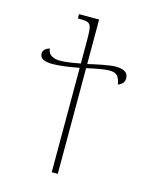

<svg xmlns="http://www.w3.org/2000/svg" viewBox="-109 -786 678 858"><g transform="rotate(15 230.0 -357.0)"><path d="M214 -483Q136 -468 92 -468Q62 -468 47.5 -476Q33 -484 33 -501Q33 -523 63 -532Q64 -511 80 -501Q96 -491 120 -491Q152 -491 214 -503V-610Q214 -650 211 -666Q208 -682 198.5 -688Q189 -694 165 -694H149V-714H242V-508Q265 -514 306.5 -522Q348 -530 369 -530Q427 -530 427 -491Q427 -478 419.5 -469Q412 -460 398 -455Q394 -481 383 -493.5Q372 -506 346 -506Q316 -506 242 -489V0H214Z"/></g></svg>

Font: Noto Serif Georgian Thin Cond
Style: Regular
Weight: 250
Width: 3
Designer: Monotype Design team
Foundry: Monotype Imaging Inc.
Version: Version 1.000